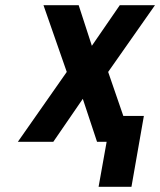

<svg xmlns="http://www.w3.org/2000/svg" viewBox="-20 -548 619 742"><path d="M335 -371 284 -528H148L238 -270L49 0H186L300 -166L355 0H491L398 -270L579 -528H443ZM488 174 536 -100H410L361 174Z"/></svg>

Font: Asimov
Style: NarIt
Weight: 500
Designer: Google
Version: Version 2.000980; 2014